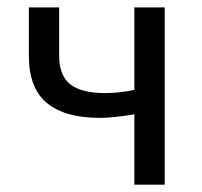

<svg xmlns="http://www.w3.org/2000/svg" viewBox="-20 -506 553 526"><path d="M348.1 0V-192.9Q291 -183.1 252.9 -183.1Q157.7 -183.1 108.4 -223.9Q59.1 -264.6 59.1 -353V-485.8H142.1V-353Q142.1 -299.3 172.4 -275.1Q202.6 -251 269 -251Q306.6 -251 348.1 -259.8V-485.8H431.2V0Z"/></svg>

Font: Source Sans Pro
Style: Regular
Weight: 400
Designer: Paul D. Hunt
Foundry: Adobe Systems Incorporated
Version: Version 3.006;hotconv 1.0.111;makeotfexe 2.5.65597